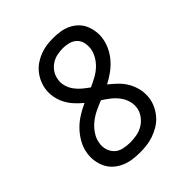

<svg xmlns="http://www.w3.org/2000/svg" viewBox="-206 -873 1012 1012"><g transform="rotate(-45 300.0 -367.5)"><path d="M254 8Q225 8 197.5 4Q170 0 145 -11Q120 -22 100 -40Q80 -58 68.5 -82Q57 -106 53 -133.5Q49 -161 54 -190Q59 -222 76 -252.5Q93 -283 117 -308Q141 -333 170.5 -351.5Q200 -370 231 -384Q209 -402 189.5 -423.5Q170 -445 157 -470Q144 -495 138.5 -525Q133 -555 138 -585Q142 -609 152.5 -631.5Q163 -654 179 -673Q195 -692 216.5 -706Q238 -720 261.5 -728.5Q285 -737 308.5 -740Q332 -743 355 -743Q382 -743 408 -739Q434 -735 457 -724Q480 -713 498 -695.5Q516 -678 526 -655Q536 -632 539.5 -605.5Q543 -579 538 -552Q533 -523 519 -495Q505 -467 484 -443.5Q463 -420 437 -401.5Q411 -383 384 -369Q408 -350 430 -328.5Q452 -307 467 -280Q482 -253 488.5 -221.5Q495 -190 490 -157Q486 -132 474 -107.5Q462 -83 444 -63Q426 -43 402.5 -29Q379 -15 354 -6.5Q329 2 304 5Q279 8 254 8ZM313 -418Q337 -429 360.5 -441.5Q384 -454 404 -472Q424 -490 438 -513.5Q452 -537 456 -562Q459 -584 454.5 -605.5Q450 -627 435 -642Q420 -657 398.5 -663Q377 -669 355 -669Q333 -669 311 -664.5Q289 -660 269.5 -647.5Q250 -635 236.5 -615Q223 -595 220 -573Q215 -548 222 -524Q229 -500 243 -481Q257 -462 275 -447Q293 -432 313 -418ZM254 -66Q279 -66 303.5 -70.5Q328 -75 350 -88Q372 -101 388 -123Q404 -145 408 -169Q412 -197 404 -222Q396 -247 380 -267.5Q364 -288 344 -303.5Q324 -319 302 -333Q275 -322 248.5 -309.5Q222 -297 198.5 -278Q175 -259 158 -233.5Q141 -208 137 -181Q132 -155 139.5 -131.5Q147 -108 163.5 -92.5Q180 -77 204.5 -71.5Q229 -66 254 -66Z"/></g></svg>

Font: Iosevka Aile
Style: Italic
Weight: 400
Italic angle: -9°
Designer: Belleve Invis
Foundry: Belleve Invis
Version: Version 28.0.1; ttfautohint (v1.8.4)